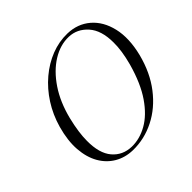

<svg xmlns="http://www.w3.org/2000/svg" viewBox="-178 -889 1077 1077"><g transform="rotate(-45 360.0 -350.5)"><path d="M494.5 -711.5Q573.5 -709.5 628.8 -662.2Q684 -615 703.5 -532Q723 -449 696 -340Q667.5 -228 606.2 -148.5Q545 -69 463 -27.8Q381 13.5 291 11.5Q232 10 185 -17.5Q138 -45 109.2 -95Q80.5 -145 75.2 -214.8Q70 -284.5 94 -371Q115.5 -447 156 -510Q196.5 -573 250.8 -618.8Q305 -664.5 367.2 -688.8Q429.5 -713 494.5 -711.5ZM301 -7Q363.5 -5.5 424.2 -39.8Q485 -74 536 -148.2Q587 -222.5 620 -341Q643.5 -428.5 642.5 -493Q642.5 -589 597 -640Q551.5 -691 487 -693Q421 -695 357.5 -655.5Q294 -616 244.2 -542Q194.5 -468 169 -366.5Q157.5 -319.5 152 -280.2Q146.5 -241 146.5 -209Q145.5 -110 188.2 -59.5Q231 -9 301 -7Z"/></g></svg>

Font: Fraunces 72pt S000 Light
Style: Italic
Weight: 300
Italic angle: -16°
Version: Version 1.000; ttfautohint (v1.8.3)